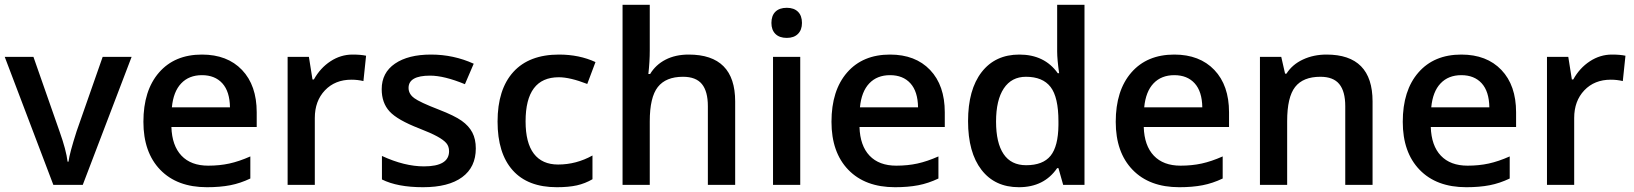

<svg xmlns="http://www.w3.org/2000/svg" viewBox="-20 -780 6895 810"><path d="M205.1 0 0 -540H121.1L231 -226.1Q259.3 -147 265.1 -98.1H269Q273.4 -133.3 303.2 -226.1L413.1 -540H535.2L329.1 0Z M853 9.8Q727.1 9.8 656 -63.7Q585 -137.2 585 -266.1Q585 -398.4 650.9 -474.1Q716.8 -549.8 832 -549.8Q939 -549.8 1001 -484.9Q1063 -419.9 1063 -306.2V-244.1H703.1Q705.6 -165.5 745.6 -123.3Q785.6 -81.1 858.4 -81.1Q906.2 -81.1 947.5 -90.1Q988.8 -99.1 1036.1 -120.1V-26.9Q994.1 -6.8 951.2 1.5Q908.2 9.8 853 9.8ZM832 -462.9Q777.3 -462.9 744.4 -428.2Q711.4 -393.6 705.1 -327.1H950.2Q949.2 -394 918 -428.5Q886.7 -462.9 832 -462.9Z M1467.3 -549.8Q1502 -549.8 1524.4 -544.9L1513.2 -438Q1488.8 -443.8 1462.4 -443.8Q1393.6 -443.8 1350.8 -398.9Q1308.1 -354 1308.1 -282.2V0H1193.4V-540H1283.2L1298.3 -444.8H1304.2Q1331.1 -493.2 1374.3 -521.5Q1417.5 -549.8 1467.3 -549.8Z M1987.3 -153.8Q1987.3 -74.7 1929.7 -32.5Q1872.1 9.8 1764.6 9.8Q1656.7 9.8 1591.3 -22.9V-122.1Q1686.5 -78.1 1768.6 -78.1Q1874.5 -78.1 1874.5 -142.1Q1874.5 -162.6 1862.8 -176.3Q1851.1 -189.9 1824.2 -204.6Q1797.4 -219.2 1749.5 -237.8Q1656.2 -273.9 1623.3 -310.1Q1590.3 -346.2 1590.3 -403.8Q1590.3 -473.1 1646.2 -511.5Q1702.1 -549.8 1798.3 -549.8Q1893.6 -549.8 1978.5 -511.2L1941.4 -424.8Q1854 -460.9 1794.4 -460.9Q1703.6 -460.9 1703.6 -409.2Q1703.6 -383.8 1727.3 -366.2Q1751 -348.6 1830.6 -317.9Q1897.5 -292 1927.7 -270.5Q1958 -249 1972.7 -220.9Q1987.3 -192.9 1987.3 -153.8Z M2329.1 9.8Q2206.5 9.8 2142.8 -61.8Q2079.1 -133.3 2079.1 -267.1Q2079.1 -403.3 2145.8 -476.6Q2212.4 -549.8 2338.4 -549.8Q2423.8 -549.8 2492.2 -518.1L2457.5 -425.8Q2384.8 -454.1 2337.4 -454.1Q2197.3 -454.1 2197.3 -268.1Q2197.3 -177.2 2232.2 -131.6Q2267.1 -85.9 2334.5 -85.9Q2411.1 -85.9 2479.5 -124V-23.9Q2448.7 -5.9 2413.8 2Q2378.9 9.8 2329.1 9.8Z M3081.5 0H2966.3V-332Q2966.3 -394.5 2941.2 -425.3Q2916 -456.1 2861.3 -456.1Q2789.1 -456.1 2755.1 -412.8Q2721.2 -369.6 2721.2 -268.1V0H2606.4V-759.8H2721.2V-566.9Q2721.2 -520.5 2715.3 -467.8H2722.7Q2746.1 -506.8 2787.8 -528.3Q2829.6 -549.8 2885.3 -549.8Q3081.5 -549.8 3081.5 -352.1Z M3356 0H3241.2V-540H3356ZM3234.4 -683.1Q3234.4 -713.9 3251.2 -730.5Q3268.1 -747.1 3299.3 -747.1Q3329.6 -747.1 3346.4 -730.5Q3363.3 -713.9 3363.3 -683.1Q3363.3 -653.8 3346.4 -637Q3329.6 -620.1 3299.3 -620.1Q3268.1 -620.1 3251.2 -637Q3234.4 -653.8 3234.4 -683.1Z M3755.9 9.8Q3629.9 9.8 3558.8 -63.7Q3487.8 -137.2 3487.8 -266.1Q3487.8 -398.4 3553.7 -474.1Q3619.6 -549.8 3734.9 -549.8Q3841.8 -549.8 3903.8 -484.9Q3965.8 -419.9 3965.8 -306.2V-244.1H3606Q3608.4 -165.5 3648.4 -123.3Q3688.5 -81.1 3761.2 -81.1Q3809.1 -81.1 3850.3 -90.1Q3891.6 -99.1 3939 -120.1V-26.9Q3897 -6.8 3854 1.5Q3811 9.8 3755.9 9.8ZM3734.9 -462.9Q3680.2 -462.9 3647.2 -428.2Q3614.3 -393.6 3607.9 -327.1H3853Q3852.1 -394 3820.8 -428.5Q3789.6 -462.9 3734.9 -462.9Z M4278.3 9.8Q4177.2 9.8 4120.6 -63.5Q4064 -136.7 4064 -269Q4064 -401.9 4121.3 -475.8Q4178.7 -549.8 4280.3 -549.8Q4386.7 -549.8 4442.4 -471.2H4448.2Q4439.9 -529.3 4439.9 -563V-759.8H4555.2V0H4465.3L4445.3 -70.8H4439.9Q4384.8 9.8 4278.3 9.8ZM4309.1 -83Q4379.9 -83 4412.1 -122.8Q4444.3 -162.6 4445.3 -252V-268.1Q4445.3 -370.1 4412.1 -413.1Q4378.9 -456.1 4308.1 -456.1Q4247.6 -456.1 4214.8 -407Q4182.1 -357.9 4182.1 -267.1Q4182.1 -177.2 4213.9 -130.1Q4245.6 -83 4309.1 -83Z M4955.1 9.8Q4829.1 9.8 4758.1 -63.7Q4687 -137.2 4687 -266.1Q4687 -398.4 4752.9 -474.1Q4818.8 -549.8 4934.1 -549.8Q5041 -549.8 5103 -484.9Q5165 -419.9 5165 -306.2V-244.1H4805.2Q4807.6 -165.5 4847.7 -123.3Q4887.7 -81.1 4960.4 -81.1Q5008.3 -81.1 5049.6 -90.1Q5090.8 -99.1 5138.2 -120.1V-26.9Q5096.2 -6.8 5053.2 1.5Q5010.3 9.8 4955.1 9.8ZM4934.1 -462.9Q4879.4 -462.9 4846.4 -428.2Q4813.5 -393.6 4807.1 -327.1H5052.2Q5051.3 -394 5020 -428.5Q4988.8 -462.9 4934.1 -462.9Z M5770.5 0H5655.3V-332Q5655.3 -394.5 5630.1 -425.3Q5605 -456.1 5550.3 -456.1Q5477.5 -456.1 5443.8 -413.1Q5410.2 -370.1 5410.2 -269V0H5295.4V-540H5385.3L5401.4 -469.2H5407.2Q5431.6 -507.8 5476.6 -528.8Q5521.5 -549.8 5576.2 -549.8Q5770.5 -549.8 5770.5 -352.1Z M6166 9.8Q6040 9.8 5969 -63.7Q5897.9 -137.2 5897.9 -266.1Q5897.9 -398.4 5963.9 -474.1Q6029.8 -549.8 6145 -549.8Q6252 -549.8 6314 -484.9Q6376 -419.9 6376 -306.2V-244.1H6016.1Q6018.6 -165.5 6058.6 -123.3Q6098.6 -81.1 6171.4 -81.1Q6219.2 -81.1 6260.5 -90.1Q6301.8 -99.1 6349.1 -120.1V-26.9Q6307.1 -6.8 6264.2 1.5Q6221.2 9.8 6166 9.8ZM6145 -462.9Q6090.3 -462.9 6057.4 -428.2Q6024.4 -393.6 6018.1 -327.1H6263.2Q6262.2 -394 6231 -428.5Q6199.7 -462.9 6145 -462.9Z M6780.3 -549.8Q6814.9 -549.8 6837.4 -544.9L6826.2 -438Q6801.8 -443.8 6775.4 -443.8Q6706.5 -443.8 6663.8 -398.9Q6621.1 -354 6621.1 -282.2V0H6506.3V-540H6596.2L6611.3 -444.8H6617.2Q6644 -493.2 6687.3 -521.5Q6730.5 -549.8 6780.3 -549.8Z"/></svg>

Font: Sahel SemiBold FD
Style: SemiBold-FD
Weight: 600
Foundry: Saber Rastikerdar (saber.rastikerdar@gmail.com)
Version: Version 3.3.0